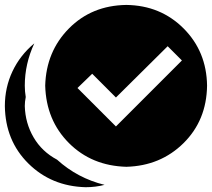

<svg xmlns="http://www.w3.org/2000/svg" viewBox="-20 -742 872 790"><path d="M500 -721.7C593.8 -720.4 672.2 -688.2 735.4 -625C798.5 -561.8 830.7 -483.4 832 -389.6C830.7 -294.6 798.5 -215.8 735.4 -153.3C672.2 -90.8 593.8 -58.3 500 -55.7C404.9 -58.3 326.2 -90.8 263.7 -153.3C201.2 -215.8 168.6 -294.6 166 -389.6C168.6 -483.4 201.2 -561.8 263.7 -625C326.2 -688.2 404.9 -720.4 500 -721.7ZM121.1 -563.5C95.1 -507.5 82 -449.5 82 -389.6C82 -374 83.3 -358.4 85.9 -342.8C83.3 -329.8 82 -317.4 82 -305.7C83.3 -258.8 95.4 -215.8 118.2 -176.8C141 -137.7 173.2 -107.1 214.8 -85C270.8 -34.2 335.9 0.3 410.2 18.6C385.4 25.1 359.4 28.3 332 28.3C238.3 25.7 159.8 -6.8 96.7 -69.3C33.5 -131.8 1.3 -210.6 0 -305.7C0 -356.4 10.4 -404 31.2 -448.2C52.1 -492.5 82 -530.9 121.1 -563.5ZM669.9 -551.8 457 -340.8 359.4 -438.5 298.8 -379.9 457 -221.7 728.5 -493.2Z"/></svg>

Font: CaskaydiaCove Nerd Font
Style: Regular
Weight: 400
Designer: Aaron Bell
Foundry: Saja Typeworks
Version: Version 2111.1;Nerd Fonts 2.3.3